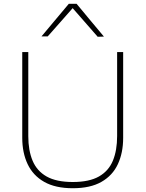

<svg xmlns="http://www.w3.org/2000/svg" viewBox="-20 -989 772 1018"><path d="M366 9Q273.5 9 214.2 -24.8Q155 -58.5 126.5 -118.8Q98 -179 98 -258Q98 -280 98 -314.2Q98 -348.5 98 -390Q98 -431.5 98 -475Q98 -540.5 98 -596.5Q98 -652.5 98 -713H130Q130 -652.5 130 -596.5Q130 -540.5 130 -475V-267Q130 -191.5 152.8 -137Q175.5 -82.5 227.2 -53.2Q279 -24 366 -24Q453 -24 504.5 -53.2Q556 -82.5 578.5 -137Q601 -191.5 601 -268V-475Q601 -540.5 601 -596.5Q601 -652.5 601 -713H633Q633 -652.5 633 -596.5Q633 -540.5 633 -475Q633 -431.5 633 -390Q633 -348.5 633 -314.2Q633 -280 633 -258Q633 -179 605 -118.8Q577 -58.5 518 -24.8Q459 9 366 9ZM498 -794Q463 -834.5 428.5 -873.5Q394 -912.5 358.5 -953.5H372Q336.5 -913 302.5 -874.5Q268.5 -836 233 -796H200Q236 -839 272.2 -882.2Q308.5 -925.5 345 -969H386Q422 -925.5 458.2 -882Q494.5 -838.5 531 -795Z"/></svg>

Font: Commissioner Thin
Style: Regular
Weight: 100
Designer: Kostas Bartsokas
Foundry: Kostas Bartsokas
Version: Version 1.001;gftools[0.9.23]